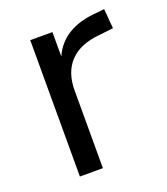

<svg xmlns="http://www.w3.org/2000/svg" viewBox="-100 -571 558 643"><g transform="rotate(-20 179.0 -249.5)"><path d="M76 0V-486H155V-399Q194 -487 315 -496L344 -499L350 -429L299 -423Q230 -417 194 -379.5Q158 -342 158 -277V0Z"/></g></svg>

Font: Nunito Sans
Style: Regular
Weight: 400
Designer: Vernon Adams
Foundry: Vernon Adams
Version: Version 3.101; ttfautohint (v1.8.4.7-5d5b);gftools[0.9.27]